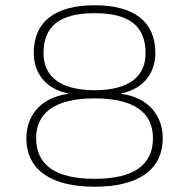

<svg xmlns="http://www.w3.org/2000/svg" viewBox="-20 -699 717 728"><path d="M339 -326C494 -326 560 -268 560 -175C560 -72 485 -21 339 -21C192 -21 117 -72 117 -175C117 -268 184 -326 339 -326ZM80 -175C80 -52 178 9 339 9C500 9 597 -52 597 -175C597 -263 540 -330 440 -343V-345C529 -363 569 -427 569 -498C569 -619 486 -679 339 -679C190 -679 108 -618 108 -498C108 -421 155 -361 238 -345V-343C131 -329 80 -257 80 -175ZM145 -497C145 -599 205 -649 339 -649C472 -649 532 -599 532 -497C532 -412 473 -357 339 -357C205 -357 145 -412 145 -497Z"/></svg>

Font: LT Wave Text Thin
Style: Regular
Weight: 100
Designer: Daniel Lyons
Version: Version 2.5 (Glyphs App)